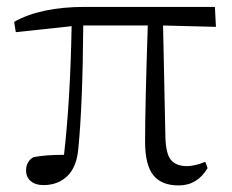

<svg xmlns="http://www.w3.org/2000/svg" viewBox="-20 -531 681 564"><path d="M459 -456.1 465.8 -130.9Q466.8 -80.1 481.9 -61.5Q497.1 -43 529.3 -43Q551.8 -43 583 -55.7L589.8 -37.1Q559.6 13.7 504.9 13.7Q454.1 13.7 430.2 -16.6Q406.2 -46.9 406.2 -114.3Q406.2 -218.8 414.1 -456.1H224.6Q222.7 -220.7 210 -93.8Q205.1 -40 177.7 -13.7Q150.4 12.7 107.4 12.7Q84 12.7 70.3 1Q56.6 -10.7 56.6 -30.3Q56.6 -56.6 78.1 -69.3Q112.3 -76.2 168 -76.2Q186.5 -236.3 190.4 -454.1L26.4 -436.5L21.5 -466.8Q99.6 -510.7 228.5 -510.7H611.3L614.3 -452.1Z"/></svg>

Font: Bpmf Zihi Serif Light
Style: Light
Weight: 300
Foundry: But Ko
Version: Version 1.320